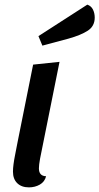

<svg xmlns="http://www.w3.org/2000/svg" viewBox="-20 -789 429 829"><path d="M36 -48Q36 -75 45.5 -122Q55 -169 56 -176L123 -510L237 -522L153 -104Q148 -77 148 -62Q148 -29 179 -28Q173 -4 152 8Q131 20 105 20Q73 20 54.5 2Q36 -16 36 -48ZM357 -769Q374 -763 381.5 -747.5Q389 -732 389 -713Q389 -676 359 -656.5Q329 -637 275 -622L163 -592L146 -633Z"/></svg>

Font: Sansita SW
Style: Italic
Weight: 400
Italic angle: -11°
Designer: Pablo Cosgaya
Foundry: Omnibus-Type
Version: Version 1.000